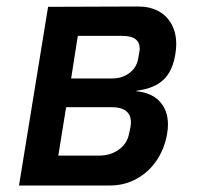

<svg xmlns="http://www.w3.org/2000/svg" viewBox="-20 -571 640 591"><path d="M128 -550 405.5 -551Q441 -551 467.5 -536.8Q494 -522.5 508.2 -496.2Q522.5 -470 522.5 -435Q522.5 -419.5 519.5 -403Q511 -352 483.5 -325.8Q456 -299.5 405 -292.5L397.5 -290.5Q446.5 -286 471.8 -258.5Q497 -231 497 -187.5Q497 -173 494 -157Q486 -112.5 462 -77Q438 -41.5 400.8 -20.8Q363.5 0 318 0H38.5ZM377.5 -160.5 381.5 -179.5Q383 -188 383 -194.5Q383 -217.5 368 -229.2Q353 -241 325.5 -241H183.5L159.5 -92H284.5Q320.5 -92 346.2 -110.8Q372 -129.5 377.5 -160.5ZM405 -389 408.5 -408Q410 -415 410 -421Q410 -460.5 357.5 -460.5H219.5L199 -329.5H325.5Q355.5 -329.5 377.8 -345.8Q400 -362 405 -389Z"/></svg>

Font: JuliaMono SemiBold
Style: Italic
Weight: 600
Italic angle: -9°
Monospace: yes
Designer: cormullion
Foundry: corm
Version: Version 0.056; ttfautohint (v1.8.4)